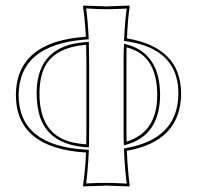

<svg xmlns="http://www.w3.org/2000/svg" viewBox="-20 -668 708 691"><path d="M435.5 -158.2Q545.4 -191.9 545.9 -325.2Q545.9 -457 455.6 -491.2Q445.8 -495.1 435.5 -497.6Q435.1 -472.7 435.1 -444.8V-200.2Q435.1 -176.3 435.5 -158.2ZM290.5 -148.4Q291 -178.2 291 -200.2V-444.8Q291 -474.1 290 -506.8Q173.8 -497.1 139.2 -423.8Q122.1 -385.7 122.1 -331.1Q122.1 -187.5 233.9 -157.2Q259.3 -150.9 290.5 -148.4ZM289.6 -119.1Q38.6 -134.3 37.1 -325.2Q38.6 -519 289.1 -535.6Q286.1 -594.2 278.8 -645L280.8 -647.9Q282.2 -647.9 362.8 -645L445.8 -647.9L446.8 -645Q439.5 -596.2 437 -529.8Q631.3 -497.1 631.8 -331.1Q630.4 -159.2 436.5 -125.5Q439.5 -55.2 446.8 0L444.8 2.9Q443.4 2.9 362.8 0L279.8 2.9L278.8 0Q286.6 -51.8 289.6 -119.1ZM438 -148.4 425.8 -145 425.3 -157.7Q424.8 -176.8 424.8 -200.2V-444.8Q424.8 -474.1 425.8 -498L426.3 -510.7L438.5 -507.3Q555.7 -474.6 556.2 -325.2Q554.7 -182.6 438 -148.4ZM300.3 -147.9 299.8 -137.7 289.6 -138.2Q150.9 -148.4 121.1 -256.8Q112.3 -290 111.8 -331.1Q111.8 -481 243.7 -510.3Q264.6 -514.6 289.1 -516.6L299.8 -517.6V-506.8Q300.8 -473.1 300.8 -444.8V-200.2Q300.8 -176.8 300.3 -147.9ZM290 -129.4 299.8 -128.9 299.3 -118.7Q296.4 -56.2 290 -7.8Q334.5 -10.3 362.8 -9.8Q391.6 -9.8 436 -7.3Q429.2 -60.5 426.3 -125V-133.8L434.6 -135.3Q620.6 -168.5 622.1 -331.1Q622.1 -473.1 476.6 -511.2Q457 -516.1 435.5 -519.5L426.3 -521L426.8 -530.3Q429.7 -591.8 436 -637.2Q391.6 -634.8 362.8 -634.8Q334 -634.8 290 -637.7Q296.4 -589.4 298.8 -536.1L299.3 -526.4L289.6 -525.9Q48.3 -508.3 46.9 -325.2Q48.3 -142.6 290 -129.4Z"/></svg>

Font: Linux Biolinum Outline O
Style: Bold
Weight: 700
Designer: Philipp H. Poll
Foundry: Philipp H. Poll
Version: Version 0.9.2